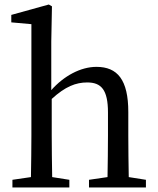

<svg xmlns="http://www.w3.org/2000/svg" viewBox="-20 -830 700 850"><path d="M550 -46C549 -101 548 -177 548 -230V-334C548 -477 500 -534 407 -534C336 -534 262 -493 207 -431V-646L210 -802L196 -810L30 -764V-731L119 -723V-230C119 -179 118 -102 117 -46L35 -34V0H287V-34L211 -46C210 -102 209 -179 209 -230V-392C269 -447 316 -465 366 -465C428 -465 458 -433 458 -332V-230C458 -177 457 -101 456 -46L374 -34V0H626V-34Z"/></svg>

Font: Noto Serif CJK JP Medium
Style: Regular
Weight: 500
Designer: Ryoko NISHIZUKA 西塚涼子 (kana & ideographs); Frank Grießhammer (Latin, Greek & Cyrillic); Wenlong ZHANG 张文龙 (bopomofo); San
Foundry: Adobe Systems Incorporated
Version: Version 1.000;PS 1;hotconv 16.6.53;makeotf.lib2.5.65590